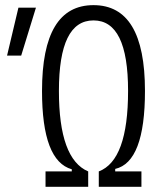

<svg xmlns="http://www.w3.org/2000/svg" viewBox="-20 -723 626 743"><path d="M156.2 0H321.3V-59.6C245.6 -91.8 208 -195.3 208 -371.1C208 -553.7 252.4 -644 341.8 -644C431.2 -644 475.6 -553.7 475.6 -371.1C475.6 -191.9 438 -88.4 362.3 -59.6V0H527.3V-59.6H425.8V-69.3C502.4 -86.9 541 -187 541 -371.1C541 -593.3 474.6 -703.1 341.8 -703.1C209 -703.1 142.6 -593.3 142.6 -371.1C142.6 -189.5 181.2 -89.4 257.8 -67.9V-59.6H156.2ZM7.3 -507.8H62L119.1 -693.4H51.3Z"/></svg>

Font: Cascadia Mono Light
Style: Regular
Weight: 300
Monospace: yes
Designer: Aaron Bell
Foundry: Saja Typeworks
Version: Version 2404.023